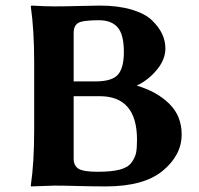

<svg xmlns="http://www.w3.org/2000/svg" viewBox="-20 -668 715 691"><path d="M245.1 -549.8V-375H323.2Q383.3 -375 404.5 -399.4Q425.8 -423.8 425.8 -481Q425.8 -543.9 403.3 -569.6Q380.9 -595.2 335.9 -595.2Q277.8 -595.2 261.5 -585.4Q245.1 -575.7 245.1 -549.8ZM245.1 -321.8V-97.2Q245.1 -71.3 262.9 -60.5Q280.8 -49.8 332 -49.8Q380.9 -49.8 410.4 -57.4Q439.9 -64.9 452.9 -82.5Q465.8 -100.1 469.5 -116.9Q473.1 -133.8 473.1 -165Q473.1 -322.3 337.9 -321.8ZM176.8 -645Q211.9 -645 268.6 -646.5Q325.2 -647.9 338.9 -647.9Q404.8 -647.9 453.4 -633.5Q502 -619.1 526.9 -595Q551.8 -570.8 563.5 -545.9Q575.2 -521 575.2 -493.2Q575.2 -454.1 544.7 -417Q514.2 -379.9 472.2 -359.9Q543.9 -338.9 588.9 -294.9Q633.8 -251 633.8 -184.1Q633.8 -109.9 565.9 -53.5Q498 2.9 360.8 2.9Q314 2.9 262.5 1.5Q210.9 0 176.8 0L91.8 2.9L90.8 0Q103 -81.1 103 -200.2V-444.8Q103 -560.1 90.8 -645L92.8 -647.9Q142.6 -645 176.8 -645Z"/></svg>

Font: Linux Biolinum O
Style: Bold
Weight: 700
Designer: Philipp H. Poll
Foundry: Philipp H. Poll
Version: Version 1.3.2